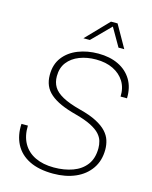

<svg xmlns="http://www.w3.org/2000/svg" viewBox="-137 -1028 893 1126"><g transform="rotate(15 310.0 -464.5)"><path d="M296 10Q209 10 151 -19Q93 -48 65.5 -101Q38 -154 42 -224H81Q79 -161 104 -116.5Q129 -72 177 -49Q225 -26 291 -26Q354 -26 405 -44.5Q456 -63 485.5 -102Q515 -141 515 -203Q515 -224 509 -245.5Q503 -267 485 -287Q467 -307 431 -325.5Q395 -344 335 -360Q281 -374 242 -391.5Q203 -409 177.5 -431Q152 -453 140 -481Q128 -509 128 -545Q128 -609 161 -652Q194 -695 249.5 -717Q305 -739 372 -739Q442 -739 494 -714Q546 -689 574.5 -642Q603 -595 601 -529H562Q564 -582 540 -620.5Q516 -659 472 -680.5Q428 -702 368 -702Q313 -702 268 -684.5Q223 -667 196.5 -633Q170 -599 170 -548Q170 -511 186.5 -483.5Q203 -456 243 -434Q283 -412 352 -394Q415 -378 455 -357Q495 -336 517 -312Q539 -288 547.5 -261Q556 -234 556 -205Q556 -138 522.5 -89.5Q489 -41 430.5 -15.5Q372 10 296 10ZM263 -803 394 -939H434L511 -803H476L412 -914L302 -803Z"/></g></svg>

Font: Mona Sans
Style: Italic
Weight: 200
Italic angle: -11.6951°
Designer: Deni Anggara
Foundry: GitHub
Version: Version 2.000